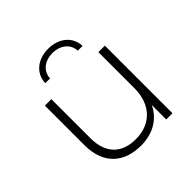

<svg xmlns="http://www.w3.org/2000/svg" viewBox="-189 -886 1048 1048"><g transform="rotate(-45 334.5 -362.5)"><path d="M332 -696C274 -696 227 -662 225 -607C225 -607 188 -607 188 -607C191 -683 253 -729 332 -729C411 -729 473 -683 476 -607C476 -607 439 -607 439 -607C437 -662 390 -696 332 -696ZM513 -244C513 -244 513 -522 513 -522C513 -522 563 -522 563 -522C563 -522 563 0 563 0C563 0 515 0 515 0C515 0 515 -112 515 -112C481 -39 410 4 318 4C185 4 100 -71 100 -217C100 -217 100 -522 100 -522C100 -522 150 -522 150 -522C150 -522 150 -221 150 -221C150 -103 213 -41 322 -41C440 -41 513 -120 513 -244Z"/></g></svg>

Font: TamingNoise
Style: Regular
Weight: 500
Designer: Julieta Ulanovsky
Foundry: Julieta Ulanovsky
Version: ""